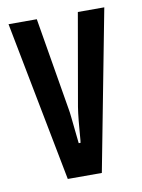

<svg xmlns="http://www.w3.org/2000/svg" viewBox="-66 -574 459 622"><g transform="rotate(-10 163.0 -263.5)"><path d="M107 0 5 -527H98L149 -223Q151 -213 153 -193Q155 -173 157.5 -150Q160 -127 162 -108H168Q169 -112 170.5 -133Q172 -154 174.5 -179.5Q177 -205 180 -224L233 -527H320L219 0Z"/></g></svg>

Font: Archivo ExtraCondensed Medium
Style: Regular
Weight: 500
Width: 2
Designer: Hector Gatti
Foundry: Omnibus-Type
Version: Version 2.001